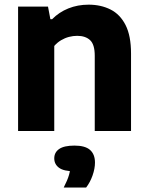

<svg xmlns="http://www.w3.org/2000/svg" viewBox="-20 -576 651 844"><path d="M59.5 0V-547H191L201.5 -491.5H209Q239.5 -522.5 280.5 -539Q321.5 -555.5 369.5 -555.5Q423.5 -555.5 465.8 -534.2Q508 -513 532 -465.8Q556 -418.5 556 -341V0H396.5V-331Q396.5 -380.5 376 -399.5Q355.5 -418.5 319.5 -418.5Q301.5 -418.5 283.2 -413.8Q265 -409 248.2 -399Q231.5 -389 218.5 -374V0ZM260 248.5Q277 215.5 283.5 192.5Q290 169.5 290 144.5L319.5 177H308Q260.5 177 239.5 161.5Q218.5 146 218.5 120Q218.5 94 240 79Q261.5 64 307.5 64Q354.5 64 376 83.2Q397.5 102.5 397.5 138.5Q397.5 165 386.8 195.5Q376 226 358.5 248.5Z"/></svg>

Font: Encode Sans Condensed Thin
Style: Bold
Weight: 700
Version: Version 3.002